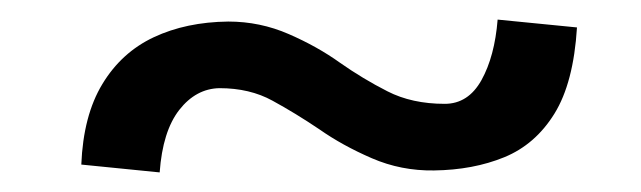

<svg xmlns="http://www.w3.org/2000/svg" viewBox="-20 -404 654 196"><path d="M143 -228 63 -236Q65 -286 84.5 -318.2Q104 -350.5 137 -366Q170 -381.5 213 -382Q245.5 -382 274.8 -369.2Q304 -356.5 327 -340Q350.5 -323.5 375.5 -310.8Q400.5 -298 434 -298Q458 -298 471.5 -322.2Q485 -346.5 488 -384L569 -376Q565.5 -319.5 546 -288Q526.5 -256.5 494.8 -243.5Q463 -230.5 423 -230Q389.5 -229.5 359.5 -242.5Q329.5 -255.5 306 -272Q281.5 -288.5 258.2 -301.2Q235 -314 204 -314Q180 -313.5 163 -291.8Q146 -270 143 -228Z"/></svg>

Font: Expletus Sans
Style: Regular
Weight: 400
Designer: Jasper de Waard
Foundry: Designtown
Version: Version 7.500